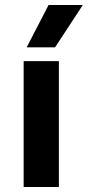

<svg xmlns="http://www.w3.org/2000/svg" viewBox="-20 -743 349 763"><path d="M74 -500H214V0H74ZM173 -723H309L199 -555H86Z"/></svg>

Font: Sarabun ExtraBold
Style: Regular
Weight: 800
Version: Version 1.000; ttfautohint (v1.6)